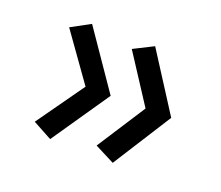

<svg xmlns="http://www.w3.org/2000/svg" viewBox="-77 -570 703 611"><g transform="rotate(20 275.0 -264.5)"><path d="M287.1 -101.1 354 -66.9 480 -265.1 354 -461.9 287.1 -428.2 393.1 -265.1ZM76.2 -105 141.1 -69.8 274.9 -265.1 141.1 -460 76.2 -424.8 189.9 -265.1Z"/></g></svg>

Font: CodeNewRoman Nerd Font Mono
Style: Regular
Weight: 400
Monospace: yes
Designer: Sam Radian
Foundry: Code New Roman
Version: Version 2.00 November 29, 2014;Nerd Fonts 3.2.1